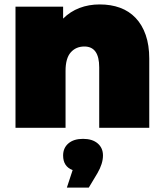

<svg xmlns="http://www.w3.org/2000/svg" viewBox="-20 -577 742 867"><path d="M654 -312V0H428V-273Q428 -367 361 -367Q323 -367 299.5 -340.5Q276 -314 276 -257V0H50V-547H265V-493Q297 -525 339 -541Q381 -557 430 -557Q481 -557 522 -542Q563 -527 592.5 -496Q622 -465 638 -419Q654 -373 654 -312ZM445 125Q445 162 420 205L381 270H282L308 191Q265 175 265 125Q265 91 289 70.5Q313 50 355 50Q397 50 421 70.5Q445 91 445 125Z"/></svg>

Font: CMG Sans Black
Style: Regular
Weight: 900
Designer: Julieta Ulanovsky
Foundry: Julieta Ulanovsky
Version: Version 7.200